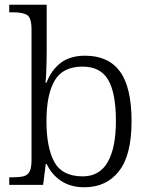

<svg xmlns="http://www.w3.org/2000/svg" viewBox="-20 -780 634 810"><path d="M336 10Q279 10 239 -16Q199 -42 177 -88H173L162 0H19V-32H33Q62 -32 79.5 -36.5Q97 -41 105 -56.5Q113 -72 113 -105V-655Q113 -705 94.5 -716.5Q76 -728 37 -728H19V-760H177V-569Q177 -551 176.5 -524.5Q176 -498 175 -473Q174 -448 172 -431H176Q197 -485 236.5 -515Q276 -545 339 -545Q437 -545 486 -478.5Q535 -412 535 -268Q535 -126 482 -58Q429 10 336 10ZM329 -36Q400 -36 434.5 -96.5Q469 -157 469 -270Q469 -387 436.5 -443Q404 -499 328 -499Q245 -499 210.5 -440Q176 -381 176 -269Q176 -158 209 -97Q242 -36 329 -36Z"/></svg>

Font: Noto Serif Sinhala Light
Style: Regular
Weight: 300
Designer: Jelle Bosma - Monotype Design Team
Foundry: Monotype Imaging Inc.
Version: Version 2.007; ttfautohint (v1.8.4.7-5d5b)